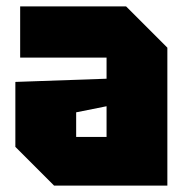

<svg xmlns="http://www.w3.org/2000/svg" viewBox="-20 -580 581 600"><path d="M28 -121V-324L313 -334V-400H43V-560H374L503 -431V0H149ZM218 -229V-152H313V-248Z"/></svg>

Font: Tektur SemiCondensed ExtraBold
Style: Regular
Weight: 800
Width: 4
Designer: Adam Jagosz
Foundry: Adam Jagosz
Version: Version 1.005;gftools[0.9.30]